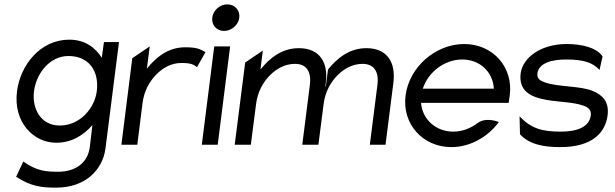

<svg xmlns="http://www.w3.org/2000/svg" viewBox="-20 -664 2820 881"><path d="M254 -88C166 -88 126 -167 136 -245C147 -330 210 -407 294 -407C388 -407 436 -338 424 -245C414 -167 347 -88 254 -88ZM298 -482C164 -482 73 -364 58 -245C40 -103 134 -9 238 -9C311 -9 364 -45 404 -90L392 11C383 83 327 124 247 124C194 124 149 122 87 77L54 147C123 193 176 197 238 197C376 197 452 111 464 17L526 -471H457L447 -399C418 -444 372 -482 298 -482Z M923 -425C897 -438 887 -447 829 -447C751 -447 696 -401 654 -349L667 -451L587 -397L537 0H610L634 -191C641 -247 667 -292 698 -323C726 -351 764 -375 812 -375C857 -375 868 -368 884 -356Z M954 -583C950 -549 974 -522 1008 -522C1042 -522 1074 -549 1078 -583C1082 -617 1057 -644 1023 -644C989 -644 958 -617 954 -583ZM979 0 1036 -451H963L906 0Z M1402 -276 1367 0H1439H1441L1465 -187C1472 -243 1498 -288 1529 -319C1557 -347 1596 -371 1644 -371C1699 -371 1719 -331 1712 -276L1677 0H1749L1785 -284C1797 -379 1756 -443 1661 -443C1583 -443 1527 -397 1485 -345L1475 -267L1473 -266L1475 -284C1487 -379 1446 -443 1351 -443C1273 -443 1217 -397 1175 -345L1186 -432L1105 -377L1057 0H1131L1155 -187C1162 -243 1188 -288 1219 -319C1247 -347 1286 -371 1334 -371C1389 -371 1409 -331 1402 -276Z M1912 -192H2314L2319 -226C2336 -357 2241 -462 2110 -462C1979 -462 1858 -357 1841 -226C1824 -95 1920 11 2051 11C2137 11 2218 -35 2269 -104C2269 -104 2211 -129 2171 -99C2139 -75 2101 -60 2060 -60C1980 -60 1918 -116 1912 -192ZM2246 -257H1920C1945 -334 2020 -391 2101 -391C2182 -391 2242 -334 2246 -257Z M2366 -48C2409 0 2478 11 2551 11C2700 11 2758 -57 2768 -135C2776 -199 2743 -229 2699 -247C2640 -271 2542 -264 2480 -286C2460 -293 2443 -302 2446 -327C2452 -375 2512 -391 2577 -391C2658 -391 2700 -377 2731 -343L2745 -405C2717 -447 2647 -462 2580 -462C2461 -462 2378 -399 2369 -327C2359 -245 2418 -218 2486 -206C2539 -196 2609 -196 2655 -180C2676 -173 2694 -162 2691 -135C2684 -80 2626 -60 2554 -60C2465 -60 2417 -75 2364 -130Z"/></svg>

Font: Charger
Style: It
Weight: 400
Designer: Jasper
Foundry: Cannot Into Space Fonts
Version: Version 0.98